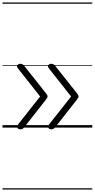

<svg xmlns="http://www.w3.org/2000/svg" viewBox="-20 -1030 765 1550"><path d="M145 14Q134 14 126.5 9Q119 4 118 -4.5Q117 -13 124 -23L304 -251L124 -479Q112 -494 120.5 -504.5Q129 -515 144 -515Q154 -515 161.5 -511Q169 -507 175 -499L345 -285Q355 -272 359.5 -265Q364 -258 364 -251Q364 -246 359.5 -238.5Q355 -231 345 -218L176 -3Q170 5 162.5 9.5Q155 14 145 14ZM395 14Q384 14 376.5 9Q369 4 368 -4.5Q367 -13 374 -23L554 -251L374 -479Q362 -494 370.5 -504.5Q379 -515 394 -515Q404 -515 411.5 -511Q419 -507 425 -499L595 -285Q605 -272 609.5 -265Q614 -258 614 -251Q614 -246 609.5 -238.5Q605 -231 595 -218L426 -3Q420 5 412.5 9.5Q405 14 395 14ZM0 490H725V500H0ZM0 -20H725V0H0ZM0 -505H725V-500H0ZM0 -1010H725V-1000H0Z"/></svg>

Font: Playwrite ES Deco Guides
Style: Regular
Weight: 400
Designer: Veronika Burian, José Scaglione
Foundry: TypeTogether
Version: Version 1.003